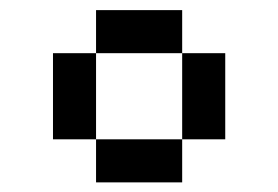

<svg xmlns="http://www.w3.org/2000/svg" viewBox="-20 -628 561 387"><path d="M173.6 -347.2H86.8V-520.8H173.6ZM173.6 -347.2H347.2V-260.4H173.6ZM347.2 -520.8H434V-347.2H347.2ZM173.6 -520.8V-607.6H347.2V-520.8Z"/></svg>

Font: 8-bit Operator+ 8
Style: Regular
Weight: 400
Designer: GrandChaos9000
Version: Version 1.3.0 - August 1, 2014